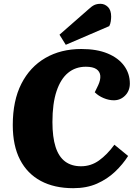

<svg xmlns="http://www.w3.org/2000/svg" viewBox="-20 -973 723 1007"><path d="M495 -526Q508 -554 506 -576Q504 -598 485.5 -610.5Q467 -623 430 -623Q376 -623 337 -591Q298 -559 276.5 -494.5Q255 -430 255 -333Q255 -254 271.5 -202.5Q288 -151 321.5 -126Q355 -101 405 -101Q457 -101 499.5 -131.5Q542 -162 580 -214L652 -155Q624 -111 583.5 -72.5Q543 -34 489 -10Q435 14 364 14Q265 14 194 -24Q123 -62 85 -135.5Q47 -209 47 -317Q47 -445 92 -533.5Q137 -622 218 -669Q299 -716 407 -716Q488 -716 544.5 -692.5Q601 -669 631 -628Q661 -587 661 -535Q661 -497 636.5 -472Q612 -447 577 -447Q551 -447 523.5 -458.5Q496 -470 477 -489ZM445 -925Q462 -941 475.5 -947Q489 -953 507 -953Q529 -953 546 -936.5Q563 -920 563 -886Q563 -876 561 -861.5Q559 -847 553 -836L325 -738L292 -791Z"/></svg>

Font: Literata ExtraBold
Style: Italic
Weight: 800
Italic angle: -2°
Designer: Latin by Veronika Burian and Jose Scaglione. Greek by Irene Vlachou. Cyrillic by Vera Evstafieva
Foundry: TypeTogether
Version: Version 3.002